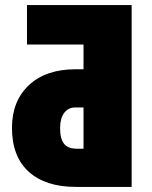

<svg xmlns="http://www.w3.org/2000/svg" viewBox="-20 -734 598 754"><path d="M27 -232Q27 -337 93.5 -399.5Q160 -462 277 -462H308V-559H86V-714H497V0H278Q159 0 93 -59.5Q27 -119 27 -232ZM308 -150V-312H275Q248 -312 232 -290.5Q216 -269 216 -231Q216 -189 231.5 -169.5Q247 -150 282 -150Z"/></svg>

Font: Noto Sans Display Black Narrow
Style: Regular
Weight: 900
Width: 4
Designer: Monotype Design team
Foundry: Monotype Imaging Inc.
Version: Version 1.000